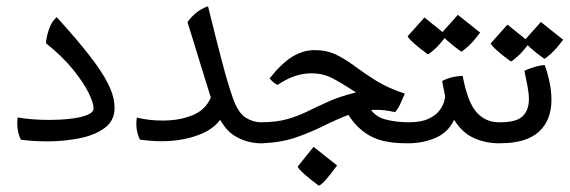

<svg xmlns="http://www.w3.org/2000/svg" viewBox="-20 -445 1789 603"><path d="M128.9 -1Q84 -1 45.4 -6.3Q34.2 -29.8 34.2 -57.1Q34.2 -66.9 35.6 -76.2Q52.7 -72.8 79.6 -70.6Q106.4 -68.4 135.3 -68.4Q169.4 -68.4 201.2 -72Q232.9 -75.7 253.4 -83.7Q273.9 -91.8 273.9 -105Q273.9 -121.6 258.1 -153.8Q242.2 -186 209.2 -226.8Q176.3 -267.6 124.5 -309.1Q124.5 -324.7 133.1 -351.1Q141.6 -377.4 158.2 -391.1Q221.7 -321.3 261.7 -269.8Q301.8 -218.3 320.8 -179.2Q339.8 -140.1 339.8 -106Q339.8 -65.4 307.9 -42.5Q275.9 -19.5 227.5 -10.3Q179.2 -1 128.9 -1Z M799.8 4.9Q754.9 4.9 716.6 -18.6Q678.2 -42 653.8 -107.4L693.4 -109.4Q672.4 -50.3 615.5 -25.9Q558.6 -1.5 487.3 -1.5Q469.7 -1.5 452.6 -2.9Q435.5 -4.4 419.4 -6.3Q414.1 -17.6 411.1 -29.3Q408.2 -41 408.2 -56.2Q408.2 -66.4 409.7 -75.7Q447.8 -66.4 490.7 -66.4Q543 -66.4 584 -82.8Q625 -99.1 642.1 -138.7Q632.3 -170.4 624.5 -195.3Q616.7 -220.2 609.1 -245.1Q601.6 -270 592 -301Q582.5 -332 568.8 -375.5Q581.5 -393.1 596.7 -405.3Q611.8 -417.5 633.3 -425.3Q658.2 -324.2 676.5 -254.4Q694.8 -184.6 710.4 -139.6Q727.5 -90.8 751 -75.9Q774.4 -61 799.8 -61H809.6V4.9Z M790 4.9V-61H799.8Q847.2 -61 881.1 -70.6Q915 -80.1 945.3 -95Q975.6 -109.9 1011.5 -126Q1047.4 -142.1 1098.1 -154.8Q1057.1 -181.6 1026.1 -198.2Q995.1 -214.8 957.5 -214.8Q932.6 -214.8 906.2 -206.1Q879.9 -197.3 851.6 -178.2Q842.8 -183.1 837.4 -187.7Q832 -192.4 826.7 -198.7Q864.7 -246.6 898.4 -267.1Q932.1 -287.6 967.8 -287.6Q1006.3 -287.6 1035.9 -273.2Q1065.4 -258.8 1094.7 -236.8Q1124 -214.8 1161.1 -191.7Q1198.2 -168.5 1251.5 -150.9Q1244.6 -135.3 1237.5 -119.4Q1230.5 -103.5 1220.7 -92.8Q1189.5 -100.1 1162.1 -100.1Q1116.2 -100.1 1076.4 -85Q1036.6 -69.8 996.6 -49.8Q956.5 -29.8 910.4 -13.7Q864.3 2.4 805.2 4.9Q801.8 5.4 797.9 5.1Q793.9 4.9 790 4.9ZM1253.4 4.9Q1176.3 4.9 1132.6 -23.9Q1088.9 -52.7 1064.5 -102.1L1138.7 -110.4Q1155.3 -79.1 1189.5 -70.1Q1223.6 -61 1263.2 -61H1272.9V4.9ZM981.4 138.2Q954.1 118.2 936 102.1Q918 85.9 914.6 78.6L964.8 16.1L1038.6 74.7Q995.6 133.8 981.4 138.2Z M1253.4 4.9V-61H1263.2Q1302.7 -61 1325.9 -72Q1349.1 -83 1360.1 -97.9Q1371.1 -112.8 1374.5 -125Q1377.9 -137.2 1377.9 -139.2Q1377.9 -143.1 1375.7 -154.5Q1373.5 -166 1371.1 -177.2Q1368.7 -188.5 1368.7 -190.9Q1382.3 -197.8 1397.9 -201.9Q1413.6 -206.1 1433.1 -206.5Q1448.7 -123.5 1476.8 -92.3Q1504.9 -61 1546.4 -61H1556.2V4.9H1546.4Q1504.9 4.9 1468.3 -11.5Q1431.6 -27.8 1406.2 -68.8Q1388.2 -29.8 1348.9 -12.5Q1309.6 4.9 1263.2 4.9ZM1428.7 -282.7Q1402.8 -301.3 1385.5 -316.9Q1368.2 -332.5 1365.2 -339.4L1418 -398.4L1487.8 -342.8Q1467.8 -315.4 1450.9 -300Q1434.1 -284.7 1428.7 -282.7ZM1323.7 -274.4Q1297.9 -293 1280.8 -308.3Q1263.7 -323.7 1260.3 -331.1L1313 -390.1L1382.8 -334Q1362.8 -306.6 1345.9 -291.3Q1329.1 -275.9 1323.7 -274.4Z M1536.6 4.9V-61H1551.3Q1603 -61 1622.1 -80.6Q1641.1 -100.1 1641.1 -133.3Q1641.1 -151.9 1636.7 -174.1Q1632.3 -196.3 1627 -222.7Q1637.7 -228 1657.2 -234.1Q1676.8 -240.2 1690.9 -240.7Q1711.9 -180.7 1711.9 -131.3Q1711.9 -67.4 1672.4 -31.2Q1632.8 4.9 1551.3 4.9ZM1689.5 -260.3Q1663.6 -278.8 1646.2 -294.4Q1628.9 -310.1 1626 -316.9L1678.7 -376L1748.5 -320.3Q1728.5 -293 1711.7 -277.6Q1694.8 -262.2 1689.5 -260.3ZM1584.5 -252Q1558.6 -270.5 1541.5 -285.9Q1524.4 -301.3 1521 -308.6L1573.7 -367.7L1643.6 -311.5Q1623.5 -284.2 1606.7 -268.8Q1589.8 -253.4 1584.5 -252Z"/></svg>

Font: Harmattan
Style: Regular
Weight: 400
Designer: George W. Nuss III and SIL International
Foundry: SIL International
Version: Version 4.000